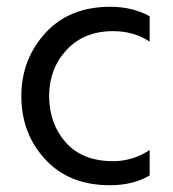

<svg xmlns="http://www.w3.org/2000/svg" viewBox="-20 -536 511 567"><path d="M422 -18Q374 11 304 11Q184 11 113.5 -65.5Q43 -142 43 -252Q43 -360 113.5 -438Q184 -516 306 -516Q371 -516 422 -488V-413Q376 -444 314 -444Q228 -444 176.5 -388.5Q125 -333 125 -251Q126 -169 175 -114.5Q224 -60 314 -60Q372 -60 422 -93Z"/></svg>

Font: Hind Guntur
Style: Regular
Weight: 400
Version: Version 1.000;PS 1.0;hotconv 1.0.86;makeotf.lib2.5.63406; tt